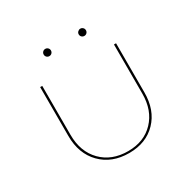

<svg xmlns="http://www.w3.org/2000/svg" viewBox="-138 -733 873 874"><g transform="rotate(-30 298.5 -296.0)"><path d="M187 -578Q187 -586 192.5 -591.5Q198 -597 206 -597Q214 -597 219.5 -591.5Q225 -586 225 -578Q225 -570 219.5 -564.5Q214 -559 206 -559Q198 -559 192.5 -564.5Q187 -570 187 -578ZM371 -578Q371 -586 377 -591.5Q383 -597 390 -597Q398 -597 403.5 -591.5Q409 -586 409 -578Q409 -570 403.5 -564.5Q398 -559 390 -559Q382 -559 376.5 -564.5Q371 -570 371 -578ZM99 -201V-458H110V-201Q110 -112 162.5 -58.5Q215 -5 301 -5Q385 -5 436 -58.5Q487 -112 487 -200V-458H498V-200Q498 -107 444 -51Q390 5 301 5Q210 5 154.5 -51.5Q99 -108 99 -201Z"/></g></svg>

Font: Ysabeau SC Hairline
Style: Regular
Weight: 100
Designer: Christian Thalmann (Catharsis Fonts)
Version: Version 0.003